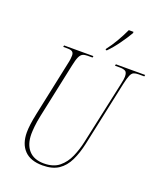

<svg xmlns="http://www.w3.org/2000/svg" viewBox="-168 -1041 976 1157"><g transform="rotate(20 320.0 -462.0)"><path d="M244 10Q167 10 127.5 -31Q88 -72 88 -146Q88 -169 92 -199Q96 -229 104 -267L178 -616Q183 -637 184.5 -651.5Q186 -666 186 -673Q186 -690 176.5 -697Q167 -704 146 -704H118L120 -714H308L306 -704H274Q255 -704 243 -698Q231 -692 222.5 -673.5Q214 -655 206 -616L132 -268Q123 -225 120 -194Q117 -163 117 -146Q117 -79 150.5 -41.5Q184 -4 248 -4Q309 -4 345.5 -34Q382 -64 402.5 -111Q423 -158 434 -209L522 -616Q529 -647 529 -662Q529 -690 516.5 -697Q504 -704 482 -704H450L452 -714H640L638 -704H602Q583 -704 571 -699Q559 -694 551 -675.5Q543 -657 534 -616L446 -204Q432 -139 408.5 -90.5Q385 -42 346 -16Q307 10 244 10ZM365 -782Q390 -814 413 -853.5Q436 -893 455 -934H485V-926Q466 -893 435 -849.5Q404 -806 372 -774H364Z"/></g></svg>

Font: Noto Serif Display ExtraCondensed Thin
Style: Italic
Weight: 100
Width: 2
Italic angle: -12°
Designer: Monotype Design Team
Foundry: Monotype Imaging Inc.
Version: Version 2.009